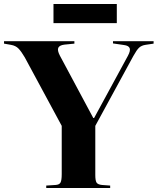

<svg xmlns="http://www.w3.org/2000/svg" viewBox="-35 -935 784 955"><path d="M195 0V-12L241 -15Q260 -16 266 -27Q272 -38 272 -69V-309L88 -650Q71 -679 57 -693.5Q43 -708 19 -712L-15 -718V-730H335V-718L285 -713Q261 -710 255 -697.5Q249 -685 263 -658L429 -348H433L601 -657Q615 -683 610 -695.5Q605 -708 582 -711L527 -719V-730H729V-718L689 -712Q669 -709 657 -698Q645 -687 628 -656L439 -309V-65Q439 -36 445.5 -26.5Q452 -17 472 -15L513 -12V0ZM231 -820V-915H546V-820Z"/></svg>

Font: Literata 72pt
Style: Bold
Weight: 700
Designer: Latin by Veronika Burian and Jose Scaglione. Greek by Irene Vlachou. Cyrillic by Vera Evstafieva.
Foundry: TypeTogether
Version: Version 3.002